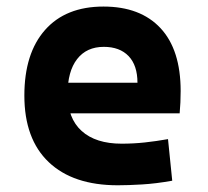

<svg xmlns="http://www.w3.org/2000/svg" viewBox="-20 -547 626 577"><path d="M334 9.8Q199.6 9.8 126.4 -59.8Q53.2 -129.4 53.2 -259.8Q53.2 -386.7 115.4 -457Q177.6 -527.3 291 -527.3Q401.8 -527.3 462.4 -462.4Q522.9 -397.4 522.9 -273.4Q522.9 -238.3 519.9 -206.5H140.1V-298.3H393.1Q393.1 -350.5 366.5 -378.4Q339.8 -406.2 292 -406.2Q240.2 -406.2 211.7 -369.4Q183.1 -332.5 183.1 -264.6Q183.1 -191.5 225.4 -153.4Q267.7 -115.2 345.7 -115.2Q380.9 -115.2 415.1 -118.9Q449.2 -122.6 484.9 -128.9L497.6 -3.9Q448 4.9 406.8 7.3Q365.6 9.8 334 9.8Z"/></svg>

Font: Cascadia Code
Style: Regular
Weight: 400
Monospace: yes
Designer: Aaron Bell
Foundry: Saja Typeworks
Version: Version 2106.017